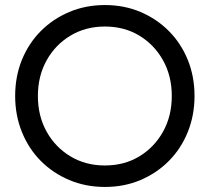

<svg xmlns="http://www.w3.org/2000/svg" viewBox="-20 -730 830 760"><path d="M40 -350Q40 -427 66.5 -492.5Q93 -558 141 -606.5Q189 -655 254 -682.5Q319 -710 395 -710Q472 -710 536.5 -682.5Q601 -655 649 -606.5Q697 -558 723.5 -492.5Q750 -427 750 -350Q750 -274 723.5 -208Q697 -142 649 -93.5Q601 -45 536.5 -17.5Q472 10 395 10Q319 10 254 -17.5Q189 -45 141 -93.5Q93 -142 66.5 -208Q40 -274 40 -350ZM130 -350Q130 -271 164.5 -209Q199 -147 259 -111Q319 -75 395 -75Q472 -75 531.5 -111Q591 -147 625.5 -209Q660 -271 660 -350Q660 -429 625.5 -491Q591 -553 531.5 -589Q472 -625 395 -625Q319 -625 259 -589Q199 -553 164.5 -491Q130 -429 130 -350Z"/></svg>

Font: Jost*
Style: Regular
Weight: 400
Version: Version 3.7